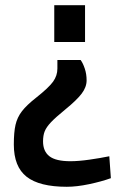

<svg xmlns="http://www.w3.org/2000/svg" viewBox="-20 -520 477 736"><path d="M306 -359H188V-500H306ZM312 -212Q312 -186 293 -161Q274 -136 231 -101Q193 -70 175.5 -51.5Q158 -33 151.5 -17Q145 -1 145 22Q145 60 169.5 79Q194 98 250 98Q281 98 323 92Q365 86 399 79L405 163Q369 176 321.5 186Q274 196 236 196Q131 196 82 157.5Q33 119 33 34Q33 -13 39.5 -41.5Q46 -70 64 -93.5Q82 -117 119 -146Q167 -184 183.5 -207Q200 -230 200 -257V-290H289Q298 -278 305 -257Q312 -236 312 -212Z"/></svg>

Font: Cairo SemiBold
Style: Regular
Weight: 600
Designer: Mohamed Gaber, Accademia di Belle Arti di Urbino and others
Foundry: Kief Type Foundry, Accademia di Belle Arti di Urbino and others
Version: Version 3.011